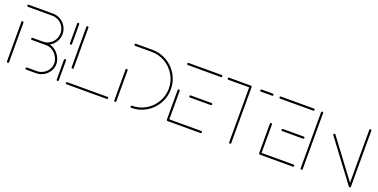

<svg xmlns="http://www.w3.org/2000/svg" viewBox="-20 -1065 3174 1611"><g transform="rotate(20 1567.0 -259.5)"><path d="M40.7 -0.4Q37 -0.4 34.3 -3.1Q31.5 -5.9 31.5 -9.6V-362.2Q31.5 -365.9 34.3 -368.7Q37 -371.5 40.7 -371.5Q44.4 -371.5 47.2 -368.7Q50 -365.9 50 -362.2V-9.6Q50 -5.9 47.4 -3.1Q44.8 -0.4 40.7 -0.4ZM227.8 -268.5H294.4Q330.7 -268.5 361.5 -248.1Q392.2 -227.8 410.4 -195.4Q428.5 -163 428.5 -128.9Q428.5 -94.8 410.4 -65.2Q392.2 -35.6 361.5 -17.8Q330.7 0 294.4 0H206.7Q203 0 200.2 -2.8Q197.4 -5.6 197.4 -9.3Q197.4 -13.3 200.2 -15.9Q203 -18.5 206.7 -18.5H294.4Q325.6 -18.5 352.2 -33.9Q378.9 -49.3 394.4 -74.6Q410 -100 410 -128.9Q410 -158.1 394.3 -186.3Q378.5 -214.4 351.9 -232.2Q325.2 -250 294.4 -250H227.8ZM156.7 -259.3Q156.7 -263.3 159.4 -265.9Q162.2 -268.5 165.9 -268.5H257.4Q288.9 -268.5 315.4 -284.1Q341.9 -299.6 357.4 -326.3Q373 -353 373 -384.4Q373 -415.9 357.4 -442.4Q341.9 -468.9 315.4 -484.4Q288.9 -500 257.4 -500H40.7Q37 -500 34.3 -502.8Q31.5 -505.6 31.5 -509.3Q31.5 -513.3 34.3 -515.9Q37 -518.5 40.7 -518.5H257.4Q293.7 -518.5 324.4 -500.6Q355.2 -482.6 373.3 -451.9Q391.5 -421.1 391.5 -384.4Q391.5 -347.8 373.5 -316.9Q355.6 -285.9 324.6 -268Q293.7 -250 257.4 -250H165.9Q162.2 -250 159.4 -252.8Q156.7 -255.6 156.7 -259.3Z M485.2 -0.4Q481.5 -0.4 478.7 -3.1Q475.9 -5.9 475.9 -9.6V-185.2Q475.9 -189.3 478.7 -191.9Q481.5 -194.4 485.2 -194.4Q489.3 -194.4 491.9 -191.9Q494.4 -189.3 494.4 -185.2V-9.6Q494.4 -5.9 491.9 -3.1Q489.3 -0.4 485.2 -0.4ZM485.2 -324.1Q481.5 -324.1 478.7 -326.9Q475.9 -329.6 475.9 -333.3V-509.3Q475.9 -513 478.7 -515.7Q481.5 -518.5 485.2 -518.5Q488.9 -518.5 491.7 -515.7Q494.4 -513 494.4 -509.3V-333.3Q494.4 -329.6 491.9 -326.9Q489.3 -324.1 485.2 -324.1Z M935.2 -9.3Q935.2 -5.6 932.4 -2.8Q929.6 0 925.9 0H566.7Q563 0 560.2 -2.8Q557.4 -5.6 557.4 -9.3Q557.4 -13.3 560.2 -15.9Q563 -18.5 566.7 -18.5H925.9Q929.6 -18.5 932.4 -15.7Q935.2 -13 935.2 -9.3ZM567.4 -139.6Q563.7 -139.6 560.9 -142.4Q558.1 -145.2 558.1 -148.9V-509.3Q558.1 -513 560.9 -515.7Q563.7 -518.5 567.4 -518.5Q571.1 -518.5 573.9 -515.7Q576.7 -513 576.7 -509.3V-148.9Q576.7 -145.2 574.1 -142.4Q571.5 -139.6 567.4 -139.6Z M998.9 -294.1Q1002.6 -294.1 1005.4 -291.3Q1008.1 -288.5 1008.1 -284.8V-9.6Q1008.1 -5.9 1005.6 -3.1Q1003 -0.4 998.9 -0.4Q995.2 -0.4 992.4 -3.1Q989.6 -5.9 989.6 -9.6V-284.8Q989.6 -288.5 992.4 -291.3Q995.2 -294.1 998.9 -294.1ZM1135.6 -9.3Q1135.6 -13.3 1138.3 -15.9Q1141.1 -18.5 1144.8 -18.5Q1210.4 -18.5 1265.6 -50.9Q1320.7 -83.3 1353.1 -138.5Q1385.6 -193.7 1385.6 -259.3Q1385.6 -324.8 1353.1 -380Q1320.7 -435.2 1265.6 -467.6Q1210.4 -500 1144.8 -500H998.1Q994.4 -500 991.7 -502.8Q988.9 -505.6 988.9 -509.3Q988.9 -513.3 991.7 -515.9Q994.4 -518.5 998.1 -518.5H1144.8Q1215.2 -518.5 1274.8 -483.7Q1334.4 -448.9 1369.3 -389.3Q1404.1 -329.6 1404.1 -259.3Q1404.1 -188.9 1369.3 -129.3Q1334.4 -69.6 1274.8 -34.8Q1215.2 0 1144.8 0Q1141.1 0 1138.3 -2.8Q1135.6 -5.6 1135.6 -9.3Z M1459.3 -10.4V-272.6Q1459.3 -276.3 1462 -279.1Q1464.8 -281.9 1468.5 -281.9Q1472.2 -281.9 1475 -279.1Q1477.8 -276.3 1477.8 -272.6V-10.4ZM1772.6 -9.3Q1772.6 -5.6 1769.8 -2.8Q1767 0 1763.3 0H1468.5Q1464.8 0 1462 -2.8Q1459.3 -5.6 1459.3 -9.3Q1459.3 -13.3 1462 -15.9Q1464.8 -18.5 1468.5 -18.5H1763.3Q1767 -18.5 1769.8 -15.7Q1772.6 -13 1772.6 -9.3ZM1568.9 -259.3Q1568.9 -263.3 1571.7 -265.9Q1574.4 -268.5 1578.1 -268.5H1763.3Q1767 -268.5 1769.8 -265.7Q1772.6 -263 1772.6 -259.3Q1772.6 -255.6 1769.8 -252.8Q1767 -250 1763.3 -250H1578.1Q1574.4 -250 1571.7 -252.8Q1568.9 -255.6 1568.9 -259.3ZM1459.3 -509.3Q1459.3 -513.3 1462 -515.9Q1464.8 -518.5 1468.5 -518.5H1763.3Q1767 -518.5 1769.8 -515.7Q1772.6 -513 1772.6 -509.3Q1772.6 -505.6 1769.8 -502.8Q1767 -500 1763.3 -500H1468.5Q1464.8 -500 1462 -502.8Q1459.3 -505.6 1459.3 -509.3Z M2034.1 -509.3V-9.6Q2034.1 -5.9 2031.5 -3.1Q2028.9 -0.4 2024.8 -0.4Q2021.1 -0.4 2018.3 -3.1Q2015.6 -5.9 2015.6 -9.6V-509.3ZM1820.7 -509.3Q1820.7 -513.3 1823.5 -515.9Q1826.3 -518.5 1830 -518.5H2024.8Q2028.5 -518.5 2031.3 -515.7Q2034.1 -513 2034.1 -509.3Q2034.1 -505.6 2031.3 -502.8Q2028.5 -500 2024.8 -500H1830Q1826.3 -500 1823.5 -502.8Q1820.7 -505.6 1820.7 -509.3ZM2111.5 -509.3Q2111.5 -513.3 2114.3 -515.9Q2117 -518.5 2120.7 -518.5H2220Q2223.7 -518.5 2226.5 -515.7Q2229.3 -513 2229.3 -509.3Q2229.3 -505.6 2226.5 -502.8Q2223.7 -500 2220 -500H2120.7Q2117 -500 2114.3 -502.8Q2111.5 -505.6 2111.5 -509.3Z M2283 -10.4V-272.6Q2283 -276.3 2285.7 -279.1Q2288.5 -281.9 2292.2 -281.9Q2295.9 -281.9 2298.7 -279.1Q2301.5 -276.3 2301.5 -272.6V-10.4ZM2596.3 -9.3Q2596.3 -5.6 2593.5 -2.8Q2590.7 0 2587 0H2292.2Q2288.5 0 2285.7 -2.8Q2283 -5.6 2283 -9.3Q2283 -13.3 2285.7 -15.9Q2288.5 -18.5 2292.2 -18.5H2587Q2590.7 -18.5 2593.5 -15.7Q2596.3 -13 2596.3 -9.3ZM2392.6 -259.3Q2392.6 -263.3 2395.4 -265.9Q2398.1 -268.5 2401.9 -268.5H2587Q2590.7 -268.5 2593.5 -265.7Q2596.3 -263 2596.3 -259.3Q2596.3 -255.6 2593.5 -252.8Q2590.7 -250 2587 -250H2401.9Q2398.1 -250 2395.4 -252.8Q2392.6 -255.6 2392.6 -259.3ZM2283 -509.3Q2283 -513.3 2285.7 -515.9Q2288.5 -518.5 2292.2 -518.5H2587Q2590.7 -518.5 2593.5 -515.7Q2596.3 -513 2596.3 -509.3Q2596.3 -505.6 2593.5 -502.8Q2590.7 -500 2587 -500H2292.2Q2288.5 -500 2285.7 -502.8Q2283 -505.6 2283 -509.3Z M2663 -0.4Q2659.3 -0.4 2656.5 -3.1Q2653.7 -5.9 2653.7 -9.6V-509.3Q2653.7 -513 2656.5 -515.7Q2659.3 -518.5 2663 -518.5Q2666.7 -518.5 2669.4 -515.7Q2672.2 -513 2672.2 -509.3V-9.6Q2672.2 -5.9 2669.6 -3.1Q2667 -0.4 2663 -0.4ZM2814.1 -370.4Q2814.1 -374.4 2816.9 -377Q2819.6 -379.6 2823.3 -379.6Q2827.8 -379.6 2830.7 -375.9L3100.7 -15.2L3085.9 -4.1L2815.9 -364.8Q2814.1 -367.4 2814.1 -370.4ZM3093.7 -0.4Q3090 -0.4 3087.2 -3.1Q3084.4 -5.9 3084.4 -9.6V-509.3Q3084.4 -513 3087.2 -515.7Q3090 -518.5 3093.7 -518.5Q3097.4 -518.5 3100.2 -515.7Q3103 -513 3103 -509.3V-9.6Q3103 -5.9 3100.4 -3.1Q3097.8 -0.4 3093.7 -0.4Z"/></g></svg>

Font: 26F Galaxy Hebrew Hairline
Style: Regular
Weight: 50
Designer: C₂₉H₂₅N₃O₅
Version: Version 1.000